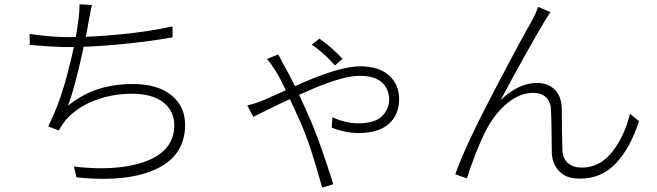

<svg xmlns="http://www.w3.org/2000/svg" viewBox="-20 -798 3040 889"><path d="M398 -739 391 -701Q385 -661 362 -556Q324 -385 295 -309Q362 -362 435 -385.5Q508 -409 595 -409Q709 -409 773 -357.5Q837 -306 837 -220Q837 -97 736.5 -33.5Q636 30 458 30Q396 30 334 23L322 -27Q391 -19 448 -19Q561 -19 644 -47Q787 -96 787 -218Q787 -284 736 -324Q685 -364 592 -364Q499 -364 417.5 -332.5Q336 -301 284 -242Q269 -223 252 -194L203 -213Q255 -314 293.5 -461Q332 -608 343 -706Q349 -748 348 -778L406 -775Q400 -754 398 -739ZM297 -626Q404 -626 538.5 -639Q673 -652 779 -676V-625Q667 -605 533 -592.5Q399 -580 298 -580Q232 -580 118 -590L117 -641Q154 -635 204 -630.5Q254 -626 297 -626Z M1423 -591 1459 -619Q1512 -583 1566 -526L1531 -495Q1474 -559 1423 -591ZM1279 -526 1289 -506Q1336 -427 1403 -275Q1458 -155 1523 55L1472 71Q1443 -33 1418 -109Q1393 -185 1361 -255Q1318 -350 1293.5 -400.5Q1269 -451 1252 -476L1235 -501Q1223 -518 1216 -525L1268 -546Q1278 -529 1279 -526ZM1185 -328Q1199 -333 1235 -350L1256 -359Q1304 -381 1350 -401Q1549 -491 1647 -491Q1734 -491 1781 -449Q1828 -407 1828 -339Q1828 -267 1780.5 -224.5Q1733 -182 1639 -182Q1606 -182 1573 -189.5Q1540 -197 1516 -207L1519 -255Q1581 -227 1639 -227Q1694 -227 1726 -244Q1755 -260 1768.5 -285.5Q1782 -311 1782 -340Q1782 -363 1770 -388Q1741 -447 1646 -447Q1575 -447 1443 -393Q1360 -358 1284.5 -321.5Q1209 -285 1199 -280L1153 -257L1125 -310Q1153 -316 1185 -328Z M2515 -721 2497 -692Q2464 -637 2405.5 -532Q2347 -427 2298 -334Q2338 -374 2381.5 -394Q2425 -414 2467 -414Q2516 -414 2547.5 -384Q2579 -354 2581 -298Q2582 -261 2582 -194L2584 -103Q2586 -62 2611 -42Q2636 -22 2674 -22Q2757 -22 2814 -94Q2871 -166 2897 -271L2939 -237Q2897 -110 2830.5 -40.5Q2764 29 2667 29Q2615 29 2587 10Q2537 -26 2535 -91Q2534 -117 2534 -171Q2534 -233 2531 -290Q2530 -326 2508.5 -347Q2487 -368 2449 -368Q2388 -368 2331 -322Q2274 -276 2234 -201Q2210 -157 2182.5 -86.5Q2155 -16 2142 28L2088 9Q2133 -120 2273 -387Q2394 -618 2443 -702Q2463 -741 2472 -766L2529 -742Z"/></svg>

Font: Merged Yaku Han JP Light
Style: Regular
Weight: 300
Designer: Ryoko NISHIZUKA 西塚涼子 (kana, bopomofo & ideographs); Paul D. Hunt (Latin, Greek & Cyrillic); Sandoll Communications 산돌커뮤니
Foundry: Adobe
Version: Version 2.004